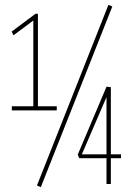

<svg xmlns="http://www.w3.org/2000/svg" viewBox="-20 -762 561 795"><path d="M29 -305V-322H118V-677L36 -616L28 -631L127 -705H137V-322H215V-305ZM149 13 133 6 429 -742 445 -735ZM308 -107 302 -122 421 -403 439 -401V-123H481V-107H439V0H421V-107ZM319 -123H421V-360Z"/></svg>

Font: Georama Condensed Thin
Style: Regular
Weight: 100
Width: 3
Designer: Jean-Baptiste Levee
Foundry: Production Type
Version: Version 1.000